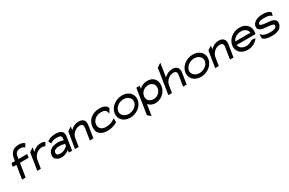

<svg xmlns="http://www.w3.org/2000/svg" viewBox="174 -2155 5802 3858"><g transform="rotate(-30 3075.5 -225.5)"><path d="M75 -314H157L107 0H190L240 -314H442L454 -394H252L263 -461C273 -527 312 -562 387 -562C448 -562 453 -551 479 -530L483 -527L531 -599L528 -601C499 -624 472 -643 400 -643C274 -643 201 -579 181 -467L170 -395H88Z M460 0H543L573 -191C581 -244 611 -287 646 -316C676 -343 721 -365 773 -365C818 -365 824 -359 840 -347L845 -344L892 -422L888 -425C862 -438 852 -447 794 -447C713 -447 648 -408 600 -360L615 -456L523 -396Z M866 -135C852 -46 917 11 1029 11C1105 11 1174 -34 1201 -55L1192 0H1268L1315 -298C1333 -409 1277 -462 1148 -462C1055 -462 998 -440 950 -404L946 -401L979 -336L984 -340C1029 -372 1067 -381 1135 -381C1212 -381 1242 -359 1232 -298L1227 -266C1211 -272 1164 -288 1111 -288C985 -288 884 -246 866 -135ZM954 -136C963 -193 1024 -209 1098 -209C1150 -209 1200 -194 1215 -189L1208 -143C1197 -133 1124 -68 1045 -68C983 -68 947 -89 954 -136Z M1336 0H1420L1450 -187C1458 -240 1488 -283 1523 -312C1553 -339 1598 -361 1651 -361C1711 -361 1731 -325 1723 -273L1680 0H1762L1807 -283C1822 -378 1781 -443 1673 -443C1589 -443 1525 -404 1476 -356L1489 -437L1396 -376Z M1863 -226C1858 -192 1858 -160 1864 -131C1883 -48 1956 11 2088 11C2182 11 2260 -17 2316 -53L2319 -55L2318 -150L2284 -125C2239 -94 2178 -72 2101 -72C2076 -72 2052 -76 2031 -83C1973 -104 1938 -153 1950 -226C1953 -248 1961 -268 1973 -287C2006 -340 2069 -380 2156 -380C2239 -380 2275 -358 2285 -283L2287 -270L2347 -369L2346 -371C2315 -449 2235 -462 2163 -462C2122 -462 2084 -456 2048 -444C1953 -411 1881 -338 1863 -226Z M2384 -226C2363 -95 2461 11 2615 11C2769 11 2899 -95 2920 -226C2941 -357 2844 -462 2690 -462C2536 -462 2405 -357 2384 -226ZM2466 -226C2480 -312 2575 -381 2677 -381C2779 -381 2852 -312 2838 -226C2824 -140 2730 -70 2628 -70C2526 -70 2452 -140 2466 -226Z M2926 134 3000 195 3041 -61C3074 -21 3122 11 3201 11C3324 11 3451 -83 3473 -225C3492 -343 3433 -462 3276 -462C3196 -462 3132 -429 3086 -388L3096 -451H3018ZM3067 -225C3081 -313 3151 -377 3256 -377C3348 -377 3398 -306 3385 -225C3373 -151 3305 -78 3208 -78C3104 -78 3055 -152 3067 -225Z M3501 0H3585L3611 -161C3620 -216 3648 -260 3683 -290C3713 -317 3760 -340 3813 -340C3872 -340 3892 -304 3883 -250L3843 0H3926L3966 -254C3981 -349 3940 -416 3832 -416C3748 -416 3684 -377 3637 -330L3687 -646L3594 -585Z M4025 -226C4004 -95 4102 11 4256 11C4410 11 4540 -95 4561 -226C4582 -357 4485 -462 4331 -462C4177 -462 4046 -357 4025 -226ZM4107 -226C4121 -312 4216 -381 4318 -381C4420 -381 4493 -312 4479 -226C4465 -140 4371 -70 4269 -70C4167 -70 4093 -140 4107 -226Z M4587 0H4671L4701 -187C4709 -240 4739 -283 4774 -312C4804 -339 4849 -361 4902 -361C4962 -361 4982 -325 4974 -273L4931 0H5013L5058 -283C5073 -378 5032 -443 4924 -443C4840 -443 4776 -404 4727 -356L4740 -437L4647 -376Z M5113 -226C5092 -95 5186 11 5339 11C5440 11 5530 -36 5584 -106L5588 -111L5583 -114C5583 -114 5523 -141 5476 -108C5440 -85 5398 -70 5352 -70C5266 -70 5201 -119 5194 -187H5632L5638 -225C5659 -356 5566 -462 5414 -462C5261 -462 5134 -357 5113 -226ZM5205 -262C5233 -330 5312 -381 5401 -381C5488 -381 5551 -331 5556 -262Z M5708 -325C5695 -241 5758 -215 5833 -203C5894 -193 5973 -193 6025 -178C6047 -171 6063 -161 6059 -138C6051 -89 5995 -70 5912 -70C5811 -70 5757 -85 5707 -139L5698 -148L5697 -51L5699 -49C5742 0 5822 11 5906 11C6070 11 6133 -57 6146 -136C6156 -201 6122 -232 6078 -250C6014 -274 5903 -267 5832 -288C5809 -295 5792 -302 5795 -323C5802 -365 5864 -381 5940 -381C6033 -381 6077 -367 6106 -334L6112 -327L6131 -402L6130 -403C6102 -447 6023 -462 5946 -462C5809 -462 5720 -399 5708 -325Z"/></g></svg>

Font: Charger Pro
Style: BdExtObl
Weight: 700
Designer: Jasper
Foundry: Cannot Into Space Fonts
Version: Version 1.09